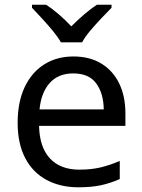

<svg xmlns="http://www.w3.org/2000/svg" viewBox="-20 -786 604 816"><path d="M292 -546Q361 -546 410.5 -516Q460 -486 486.5 -431.5Q513 -377 513 -304V-251H146Q148 -160 192.5 -112.5Q237 -65 317 -65Q368 -65 407.5 -74.5Q447 -84 489 -102V-25Q448 -7 408 1.5Q368 10 313 10Q237 10 178.5 -21Q120 -52 87.5 -113.5Q55 -175 55 -264Q55 -352 84.5 -415Q114 -478 167.5 -512Q221 -546 292 -546ZM291 -474Q228 -474 191.5 -433.5Q155 -393 148 -321H421Q420 -389 389 -431.5Q358 -474 291 -474ZM239 -606Q226 -629 204 -655.5Q182 -682 158 -708Q134 -734 116 -753V-766H176Q202 -749 230 -725Q258 -701 283 -674Q310 -701 338 -725Q366 -749 392 -766H454V-753Q435 -734 410.5 -708Q386 -682 363.5 -655.5Q341 -629 329 -606Z"/></svg>

Font: Noto Naskh Arabic
Style: Regular
Weight: 400
Designer: Monotype Design Team, David Williams, Mohamad Dakak and Nizar Qandah
Foundry: Monotype Imaging Inc.
Version: Version 2.013